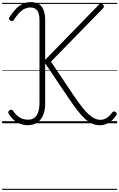

<svg xmlns="http://www.w3.org/2000/svg" viewBox="-20 -1168 1130 1819"><path d="M929 19Q892 19 858.5 5.5Q825 -8 791 -37.5Q757 -67 719.5 -114.5Q682 -162 637 -228L408 -568V-188Q408 -123 388.5 -77Q369 -31 332.5 -6.5Q296 18 243 18Q205 18 170.5 4.5Q136 -9 109 -33Q82 -57 63 -89Q56 -99 58.5 -107.5Q61 -116 70 -123Q80 -130 88.5 -128.5Q97 -127 104 -118Q124 -88 146 -69.5Q168 -51 193 -42.5Q218 -34 246 -34Q281 -34 305 -51.5Q329 -69 341.5 -104.5Q354 -140 354 -192V-980Q354 -1038 333.5 -1067.5Q313 -1097 269 -1097Q239 -1097 213 -1084.5Q187 -1072 162 -1046Q137 -1020 111 -979Q104 -970 96.5 -968Q89 -966 78 -973Q67 -980 65 -988.5Q63 -997 71 -1007Q100 -1052 130.5 -1083.5Q161 -1115 196 -1131.5Q231 -1148 271 -1148Q342 -1148 375 -1104.5Q408 -1061 408 -980V-601L919 -1126Q929 -1137 939 -1135Q949 -1133 956 -1124Q963 -1115 964 -1106.5Q965 -1098 956 -1089L463 -584L675 -268Q720 -202 755.5 -156.5Q791 -111 821 -84Q851 -57 878 -45Q905 -33 932 -33Q962 -33 989 -49.5Q1016 -66 1043 -102Q1050 -111 1058 -112.5Q1066 -114 1076 -106Q1085 -99 1086.5 -91Q1088 -83 1082 -76Q1060 -43 1034 -22Q1008 -1 981 9Q954 19 929 19ZM0 621H1090V631H0ZM0 -20H1090V0H0ZM0 -505H1090V-500H0ZM0 -1141H1090V-1131H0Z"/></svg>

Font: Playwrite BR Guides
Style: Regular
Weight: 400
Designer: Veronika Burian, José Scaglione
Foundry: TypeTogether
Version: Version 1.003